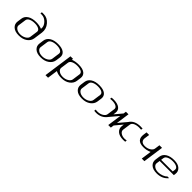

<svg xmlns="http://www.w3.org/2000/svg" viewBox="389 -2464 4385 4385"><g transform="rotate(45 2582.0 -271.0)"><path d="M112.3 -208 127 -312.5Q138.7 -399.4 216.8 -449.7Q294.9 -500 424.8 -500Q531.2 -500 607.4 -466.8L608.4 -472.7Q620.1 -558.6 549.8 -633.3Q479.5 -708 391.6 -708H349.6L355.5 -750H415Q531.2 -750 616.2 -650.9Q701.2 -551.8 684.6 -422.9L654.3 -208Q641.6 -118.2 561.5 -59.1Q481.4 0 354.5 0Q229.5 0 164.6 -59.1Q99.6 -118.2 112.3 -208ZM190.4 -167Q183.6 -115.2 232.9 -78.6Q282.2 -42 360.4 -42Q437.5 -42 498 -78.6Q558.6 -115.2 565.4 -167L591.8 -354.5Q598.6 -403.3 549.3 -430.7Q500 -458 418.9 -458Q337.9 -458 280.8 -431.2Q223.6 -404.3 216.8 -354.5Z M1273.4 -167 1299.8 -354.5Q1306.6 -404.3 1257.3 -431.2Q1208 -458 1127 -458Q1045.9 -458 988.8 -431.2Q931.6 -404.3 924.8 -354.5L898.4 -167Q891.6 -115.2 940.9 -78.6Q990.2 -42 1068.4 -42Q1146.5 -42 1206.5 -78.6Q1266.6 -115.2 1273.4 -167ZM1362.3 -208Q1349.6 -118.2 1268.6 -59.1Q1187.5 0 1062.5 0Q935.5 0 872.1 -59.1Q808.6 -118.2 821.3 -208L835.9 -312.5Q848.6 -400.4 926.8 -450.2Q1004.9 -500 1132.8 -500Q1261.7 -500 1325.2 -449.7Q1388.7 -399.4 1377 -312.5Z M1611.3 -500 1606.4 -466.8Q1691.4 -500 1798.8 -500Q1927.7 -500 1991.2 -449.7Q2054.7 -399.4 2043 -312.5L2028.3 -208Q2015.6 -118.2 1934.6 -59.1Q1853.5 0 1728.5 0Q1623 0 1546.9 -42L1511.7 208H1428.7L1528.3 -500ZM1939.5 -167 1965.8 -354.5Q1972.7 -404.3 1923.3 -431.2Q1874 -458 1793 -458Q1711.9 -458 1654.8 -431.2Q1597.7 -404.3 1590.8 -354.5L1564.5 -167Q1557.6 -115.2 1606.9 -78.6Q1656.2 -42 1734.4 -42Q1812.5 -42 1872.6 -78.6Q1932.6 -115.2 1939.5 -167Z M2605.5 -167 2631.8 -354.5Q2638.7 -404.3 2589.4 -431.2Q2540 -458 2459 -458Q2377.9 -458 2320.8 -431.2Q2263.7 -404.3 2256.8 -354.5L2230.5 -167Q2223.6 -115.2 2272.9 -78.6Q2322.3 -42 2400.4 -42Q2478.5 -42 2538.6 -78.6Q2598.6 -115.2 2605.5 -167ZM2694.3 -208Q2681.6 -118.2 2600.6 -59.1Q2519.5 0 2394.5 0Q2267.6 0 2204.1 -59.1Q2140.6 -118.2 2153.3 -208L2168 -312.5Q2180.7 -400.4 2258.8 -450.2Q2336.9 -500 2464.8 -500Q2593.8 -500 2657.2 -449.7Q2720.7 -399.4 2709 -312.5Z M3796.9 -47.9 3791 -3.9Q3762.7 0 3727.5 0Q3600.6 0 3536.6 -59.1Q3472.7 -118.2 3485.4 -208L3492.2 -258.8L3342.8 -80.1L3331.1 0H3248L3295.9 -340.8L3121.1 -133.8Q3025.4 0 2852.5 0Q2829.1 0 2791 -3.9L2796.9 -47.9Q2819.3 -42 2858.4 -42Q2935.5 -42 2996.1 -78.6Q3056.6 -115.2 3063.5 -167L3089.8 -354.5Q3096.7 -403.3 3047.4 -430.7Q2998 -458 2917 -458Q2880.9 -458 2853.5 -454.1L2860.4 -497.1Q2889.6 -500 2922.9 -500Q3050.8 -500 3115.2 -450.2Q3179.7 -400.4 3167 -312.5L3159.2 -255.9L3309.6 -435.5L3318.4 -500H3401.4L3355.5 -173.8L3520.5 -370.1Q3600.6 -500 3797.9 -500Q3830.1 -500 3860.4 -497.1L3853.5 -454.1Q3826.2 -458 3792 -458Q3710.9 -458 3653.8 -431.2Q3596.7 -404.3 3589.8 -354.5L3563.5 -167Q3556.6 -115.2 3606 -78.6Q3655.3 -42 3733.4 -42Q3763.7 -42 3796.9 -47.9Z M4415 0H4331.1L4366.2 -250Q4278.3 -208 4172.9 -208Q3944.3 -208 3973.6 -418L3985.4 -500H4068.4L4050.8 -376Q4043 -320.3 4074.2 -285.2Q4105.5 -250 4178.7 -250Q4255.9 -250 4316.4 -287.1Q4377 -324.2 4383.8 -376L4401.4 -500H4485.4Z M5116.2 -250H4658.2L4646.5 -167Q4639.6 -115.2 4689 -78.6Q4738.3 -42 4816.4 -42Q4877.9 -42 4940.9 -65.9Q5003.9 -89.8 5032.2 -125H5088.9Q4989.3 0 4810.5 0Q4683.6 0 4620.1 -59.1Q4556.6 -118.2 4569.3 -208L4584 -312.5Q4596.7 -400.4 4674.8 -450.2Q4752.9 -500 4880.9 -500Q5007.8 -500 5071.3 -440.9Q5134.8 -381.8 5122.1 -292ZM4664.1 -292H5039.1L5047.9 -354.5Q5054.7 -404.3 5005.4 -431.2Q4956.1 -458 4875 -458Q4793.9 -458 4736.8 -431.2Q4679.7 -404.3 4672.9 -354.5Z"/></g></svg>

Font: okolaks
Style: RegularItalic
Weight: 500
Italic angle: -8°
Version: Version 000.6.0